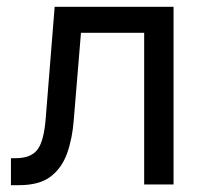

<svg xmlns="http://www.w3.org/2000/svg" viewBox="-20 -540 592 562"><path d="M36 2H12V-77H26Q71 -77 90 -102.5Q109 -128 114 -196L140 -520H488V0H402V-444H217L196 -190Q192 -135 176.5 -91.5Q161 -48 128 -23Q95 2 36 2Z"/></svg>

Font: Liter
Style: Regular
Weight: 400
Designer: Anton Skugarov
Foundry: skugi
Version: Version 1.004; ttfautohint (v1.8.4.7-5d5b)